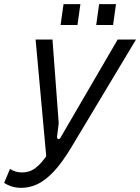

<svg xmlns="http://www.w3.org/2000/svg" viewBox="-78 -890 673 922"><path d="M25 12Q-2 12 -23 5Q-44 -2 -58 -12L-30 -79Q-16 -70 -2.5 -66Q11 -62 28 -62Q66 -62 94 -84.5Q122 -107 144 -140L93 -700H174L204 -298L196 -234Q195 -224 201.5 -222.5Q208 -221 212 -228L487 -700H575L269 -190Q221 -109 179.5 -65.5Q138 -22 100.5 -5Q63 12 25 12ZM384 -770 398 -870H479L465 -770ZM213 -770 227 -870H308L294 -770Z"/></svg>

Font: Finlandica
Style: Italic
Weight: 400
Italic angle: -8°
Designer: Niklas Ekholm, Juho Hiilivirta, Jaakko Suomalainen
Foundry: Helsinki Type Studio
Version: Version 1.064